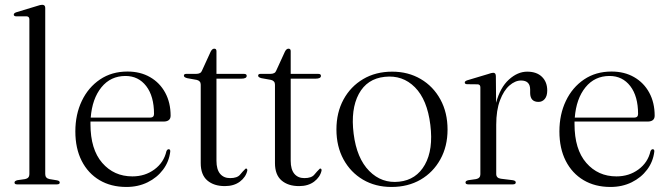

<svg xmlns="http://www.w3.org/2000/svg" viewBox="-20 -750 2717 781"><path d="M164 -718V-42Q164 -25 181.5 -21.5L212 -16.5Q223 -14.5 223 -7.5Q223 0 211.5 0H49.5Q39 0 39 -7.5Q39 -14 50.5 -17L82 -21.5Q99.5 -25 99.5 -41.5V-670.5Q99.5 -683 88.5 -683.5H45Q36 -684.5 36 -690.5Q36 -696.5 46 -700L130 -725.5Q144.5 -730.5 151.5 -730.5Q164 -730.5 164 -718Z M674 -279.5Q674 -255.5 644.5 -255.5H348Q348 -250 348 -245Q348 -142.5 395.8 -87.5Q443.5 -32.5 518.5 -32.5Q570 -32.5 608.2 -60.8Q646.5 -89 657 -135Q660.5 -143 666 -143Q673.5 -143 672.5 -133Q667.5 -92 643.2 -59.8Q619 -27.5 580.5 -8.5Q542 10.5 494 10.5Q431.5 10.5 384.8 -17.2Q338 -45 312.2 -95.8Q286.5 -146.5 286.5 -215.5Q286.5 -284.5 312.8 -339.5Q339 -394.5 386.8 -426.8Q434.5 -459 498.5 -459Q551 -459 590.5 -436.2Q630 -413.5 652 -373Q674 -332.5 674 -279.5ZM490.5 -441Q430 -441 392.5 -394.8Q355 -348.5 349 -271.5H590Q606.5 -271.5 606.5 -286.5Q606.5 -358.5 574.8 -399.8Q543 -441 490.5 -441Z M780.5 -425 741.5 -432Q728 -435.5 728 -442Q728 -449.5 737.5 -449.5H777.5Q797 -449.5 801.5 -462.5L837 -540Q843 -552 851.5 -552Q860.5 -552 860.5 -542V-449.5H972.5Q983.5 -449.5 983.5 -441.5Q983.5 -430 961.5 -430H860.5V-96Q860.5 -61 875.2 -43.2Q890 -25.5 916 -25.5Q945 -25.5 956.5 -39.5Q968 -53.5 979 -64Q986.5 -66 986 -56Q980 -29.5 955.8 -11.2Q931.5 7 894.5 7Q850 7 823.2 -16Q796.5 -39 796.5 -86.5V-405.5Q796.5 -421 780.5 -425Z M1082.5 -425 1043.5 -432Q1030 -435.5 1030 -442Q1030 -449.5 1039.5 -449.5H1079.5Q1099 -449.5 1103.5 -462.5L1139 -540Q1145 -552 1153.5 -552Q1162.5 -552 1162.5 -542V-449.5H1274.5Q1285.5 -449.5 1285.5 -441.5Q1285.5 -430 1263.5 -430H1162.5V-96Q1162.5 -61 1177.2 -43.2Q1192 -25.5 1218 -25.5Q1247 -25.5 1258.5 -39.5Q1270 -53.5 1281 -64Q1288.5 -66 1288 -56Q1282 -29.5 1257.8 -11.2Q1233.5 7 1196.5 7Q1152 7 1125.2 -16Q1098.5 -39 1098.5 -86.5V-405.5Q1098.5 -421 1082.5 -425Z M1575.5 -458.5Q1640.5 -458.5 1691.5 -428.5Q1742.5 -398.5 1771.5 -345.2Q1800.5 -292 1800.5 -223Q1800.5 -154.5 1771.2 -101.8Q1742 -49 1690.8 -19.2Q1639.5 10.5 1572.5 10.5Q1507 10.5 1456.5 -19.2Q1406 -49 1377.2 -101.8Q1348.5 -154.5 1348.5 -223.5Q1348.5 -292 1377.2 -345Q1406 -398 1457 -428.2Q1508 -458.5 1575.5 -458.5ZM1604 -11Q1673.5 -18.5 1708.2 -80Q1743 -141.5 1730.5 -242Q1718 -344.5 1667.8 -395Q1617.5 -445.5 1545 -437.5Q1473 -430 1439.5 -367.8Q1406 -305.5 1418.5 -206Q1431 -106 1482 -54.5Q1533 -3 1604 -11Z M1997 -441 1998 -332Q2014.5 -394 2050 -426.2Q2085.5 -458.5 2124.5 -458.5Q2163 -458.5 2184.5 -437.5Q2206 -416.5 2206 -382Q2206 -359.5 2196 -347.5Q2186 -335.5 2170.5 -335.5Q2137 -335.5 2136.5 -371.5V-385.5Q2136.5 -422.5 2099.5 -422.5Q2075.5 -422.5 2052.2 -402.2Q2029 -382 2013.8 -341.8Q1998.5 -301.5 1998.5 -242.5V-42.5Q1998.5 -25.5 2017.5 -23L2066 -17Q2078 -15 2078 -8Q2078 0 2066 0H1885Q1873.5 0 1873.5 -8Q1873.5 -14.5 1885 -17L1916.5 -21.5Q1934 -25 1934 -41V-394.5Q1934 -406.5 1923 -407L1879.5 -407.5Q1870.5 -408 1870.5 -414.5Q1870.5 -420 1881 -423.5L1964.5 -448.5Q1980 -454 1986.5 -454Q1996.5 -454 1997 -441Z M2643 -279.5Q2643 -255.5 2613.5 -255.5H2317Q2317 -250 2317 -245Q2317 -142.5 2364.8 -87.5Q2412.5 -32.5 2487.5 -32.5Q2539 -32.5 2577.2 -60.8Q2615.5 -89 2626 -135Q2629.5 -143 2635 -143Q2642.5 -143 2641.5 -133Q2636.5 -92 2612.2 -59.8Q2588 -27.5 2549.5 -8.5Q2511 10.5 2463 10.5Q2400.5 10.5 2353.8 -17.2Q2307 -45 2281.2 -95.8Q2255.5 -146.5 2255.5 -215.5Q2255.5 -284.5 2281.8 -339.5Q2308 -394.5 2355.8 -426.8Q2403.5 -459 2467.5 -459Q2520 -459 2559.5 -436.2Q2599 -413.5 2621 -373Q2643 -332.5 2643 -279.5ZM2459.5 -441Q2399 -441 2361.5 -394.8Q2324 -348.5 2318 -271.5H2559Q2575.5 -271.5 2575.5 -286.5Q2575.5 -358.5 2543.8 -399.8Q2512 -441 2459.5 -441Z"/></svg>

Font: Fraunces 72pt S000 Light
Style: Regular
Weight: 300
Version: Version 1.000; ttfautohint (v1.8.3)